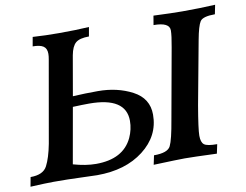

<svg xmlns="http://www.w3.org/2000/svg" viewBox="-86 -798 1159 906"><g transform="rotate(-10 493.5 -345.5)"><path d="M314 -51.3Q444.3 -51.3 488.3 -144Q506.3 -183.1 506.3 -224.1Q506.3 -337.4 330.6 -337.4Q300.3 -337.4 252.4 -335.4L205.1 -68.4Q264.6 -51.3 314 -51.3ZM309.6 2Q287.6 2 229 -0.5Q170.4 -2.9 101.1 -2.9Q65.9 -2.9 -9.8 1L-1.5 -43.9Q59.1 -43.9 78.4 -80.8Q97.7 -117.7 110.4 -183.6L179.2 -575.2Q182.1 -590.8 182.1 -602.5Q182.1 -627.9 166 -638.7Q149.9 -649.4 115.2 -649.4L123 -693.4Q183.1 -689.5 247.6 -689.5Q331.5 -689.5 392.6 -693.4L384.8 -649.4Q339.8 -649.4 321 -633.3Q302.2 -617.2 294.4 -575.2L261.2 -384.8Q320.8 -388.2 381.3 -388.2Q474.1 -388.2 546.4 -350.1Q618.7 -312 618.7 -233.9Q618.7 -131.8 532.2 -64.9Q445.8 2 309.6 2ZM883.3 0Q767.6 -4.4 730 -4.4Q699.7 -4.4 580.6 0L589.8 -43.9Q655.8 -43.9 669.9 -72.8Q684.1 -101.6 699.7 -194.3L760.3 -531.2Q770.5 -586.4 770.5 -610.8Q770.5 -649.4 694.3 -649.4L701.7 -693.4Q792 -689.5 839.8 -689.5Q923.8 -689.5 997.1 -693.4L988.3 -649.4Q930.2 -649.4 917 -629.2Q903.8 -608.9 891.6 -542.5L835.4 -239.7Q816.4 -128.9 816.4 -97.7Q816.4 -65.9 830.6 -54.9Q844.7 -43.9 892.6 -43.9Z"/></g></svg>

Font: Kelvinch
Style: Bold Italic
Weight: 700
Italic angle: -10°
Designer: Paul James Miller
Foundry: High-Logic / Made with FontCreator
Version: Version 3.30 September 23, 2016